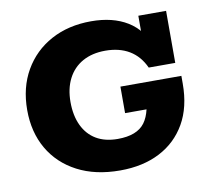

<svg xmlns="http://www.w3.org/2000/svg" viewBox="-70 -673 840 763"><g transform="rotate(-10 349.5 -292.0)"><path d="M356 10Q256 10 183.5 -28Q111 -66 72 -133.5Q33 -201 33 -290Q33 -381 72.5 -449.5Q112 -518 182 -556Q252 -594 344 -594Q431 -594 490 -558Q549 -522 574 -448L533 -474V-583H645V-373H538Q516 -421 476 -445Q436 -469 379 -469Q326 -469 287.5 -447.5Q249 -426 228.5 -386Q208 -346 208 -292Q208 -237 227 -197Q246 -157 281.5 -136Q317 -115 368 -115Q446 -115 477.5 -157.5Q509 -200 508 -291L568 -211H414V-318H660V-287Q660 -192 622 -126Q584 -60 516 -25Q448 10 356 10Z"/></g></svg>

Font: Rokkitt ExtraBold
Style: Regular
Weight: 800
Version: Version 3.103